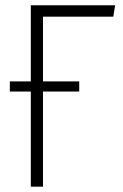

<svg xmlns="http://www.w3.org/2000/svg" viewBox="-20 -704 462 724"><path d="M407.2 -641.1H142.1V-397H278.8V-358.9H142.1V0H96.2V-358.9H17.1V-397H96.2V-684.1H414.1Z"/></svg>

Font: Fira Sans Compressed ExtraLight
Style: Regular
Weight: 250
Width: 1
Designer: Carrois Corporate & Edenspiekermann AG
Foundry: Carrois Corporate GbR & Edenspiekermann AG
Version: Version 4.203;PS 004.203;hotconv 1.0.88;makeotf.lib2.5.64775